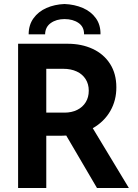

<svg xmlns="http://www.w3.org/2000/svg" viewBox="-20 -938 688 958"><path d="M70.3 -719.7H317.4Q387.2 -719.7 442.4 -694.1Q497.6 -668.5 529.1 -619.4Q560.5 -570.3 560.5 -502.9Q561 -437.5 530.3 -384Q499.5 -330.6 442.9 -298.3L623 0H463.9L310.5 -261.7Q293.9 -260.7 285.2 -260.7H210.9V0H70.3ZM481.4 -766.6H399.4Q399.9 -804.2 371.8 -823.5Q343.8 -842.8 301.8 -842.8Q261.2 -842.8 233.4 -823Q205.6 -803.2 205.1 -766.6H123Q123 -813.5 147.2 -846.9Q171.4 -880.4 211.9 -898.2Q252.4 -916 301.8 -918Q352.1 -916 393.3 -898.2Q434.6 -880.4 458.5 -846.9Q482.4 -813.5 481.4 -766.6ZM301.8 -376Q337.4 -376 365 -389.6Q392.6 -403.3 407.7 -428Q422.9 -452.6 422.9 -485.4Q422.9 -518.6 407.2 -543.2Q391.6 -567.9 362.8 -581.3Q334 -594.7 295.9 -594.7H210.9V-376Z"/></svg>

Font: Reddit Sans Fudge
Style: Bold
Weight: 700
Designer: Stephen Hutchings
Foundry: Reddit
Version: Version 1.013